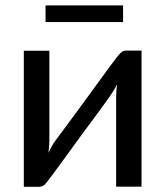

<svg xmlns="http://www.w3.org/2000/svg" viewBox="-20 -696 617 716"><path d="M68.8 0.5V-506.8H164.1V-170.9Q164.1 -153.3 160.6 -126Q172.4 -151.9 186.5 -171.4Q201.2 -190.4 217.8 -213.4Q234.4 -236.3 255.9 -265.1Q277.3 -293.9 314 -344.2Q350.6 -394.5 386.2 -443.4Q421.9 -492.2 430.7 -499.5Q439.5 -507.3 450.7 -507.3H507.8V0H413.1V-335.9Q413.1 -354.5 416.5 -380.9Q405.8 -356.9 348.1 -279.3Q290.5 -202.1 223.1 -108.9Q155.3 -15.1 146.5 -7.3Q137.7 0.5 126.5 0.5ZM149.9 -675.8H439V-613.8H149.9Z"/></svg>

Font: Lato-Medium
Style: Regular
Weight: 500
Designer: Lukasz Dziedzic
Foundry: tyPoland Lukasz Dziedzic
Version: Version 2.006; 2014-01-15